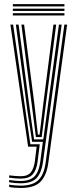

<svg xmlns="http://www.w3.org/2000/svg" viewBox="-20 -721 370 944"><path d="M81.2 203.2Q67.2 203.2 50.4 201.8Q33.5 200.2 25 198V186.8Q36 189 52.5 190.4Q69 191.8 81.2 191.8Q140 191.8 168.1 165Q196.2 138.2 204.2 80L296.5 -600H310L217.2 82Q209 140.8 179.6 172Q150.2 203.2 81.2 203.2ZM81.2 157.2Q57 157.2 25 152.5V141.2Q39.5 143 54.5 144.2Q69.5 145.5 81.2 145.5Q117.2 145.5 132.1 125.9Q147 106.2 151.5 71.2L160.2 0H118.2L31.2 -600H44.5L129.2 -11.8H175.5L164.8 73.5Q159.5 114.8 141.1 136Q122.8 157.2 81.2 157.2ZM81.2 180.2Q69.5 180.2 53.2 178.9Q37 177.5 25 175.2V164Q55.2 168.8 81.2 168.8Q127 168.8 149.1 146.6Q171.2 124.5 177.8 75.5L190.8 -23.8H138L114.5 -177L58 -600H71.5L126 -186.5L147.5 -35.5H192.8L269.8 -600H283.2L191 77.8Q184.2 126.5 160.9 153.4Q137.5 180.2 81.2 180.2ZM156.5 -47.2 137.5 -195.5 85.2 -600H98.5L149.8 -203.8L166.2 -59.2H174.8L192.2 -205.5L242.8 -600H256.2L203.5 -192L185 -47.2ZM296.8 -689.5H43.2V-700.8H296.8ZM296.8 -667.2H43.2V-678.5H296.8ZM296.8 -645H43.2V-656.2H296.8Z"/></svg>

Font: Big Shoulders Inline Display
Style: Regular
Weight: 400
Designer: Patric King
Foundry: XO Type Co
Version: Version 1.000